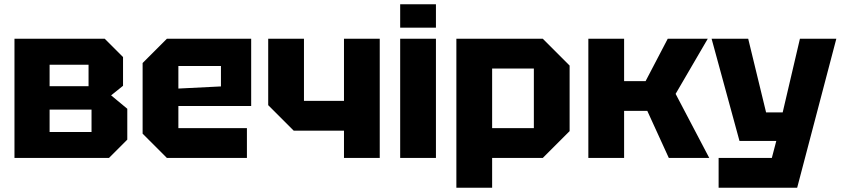

<svg xmlns="http://www.w3.org/2000/svg" viewBox="-20 -742 3956 902"><path d="M48 -560V0H492L578 -86V-231L502 -294L558 -339V-474L472 -560ZM213 -337V-438H396V-337ZM213 -122V-227H410V-122Z M650 -114V-446L764 -560H1160V-244H818V-140H1140V0H764ZM818 -326 1018 -336V-432H818Z M1764 -560V0H1596V-128H1360L1240 -248V-560H1408V-268H1596V-560Z M1860 0V-560H2028V0ZM1860 -612V-722H2028V-612Z M2124 140V-560H2530L2656 -434V-126L2530 0H2292V140ZM2488 -420H2292V-140H2488Z M2744 0V-560H2912V-361H3013L3117 -560H3305L3154 -301L3312 0H3122L3021 -221H2912V0Z M3356 140V0H3606L3627 -80H3454L3323 -560H3495L3579 -214H3657L3738 -560H3909L3725 140Z"/></svg>

Font: Tektur
Style: Bold
Weight: 700
Designer: Adam Jagosz
Foundry: Adam Jagosz
Version: Version 1.005;gftools[0.9.30]